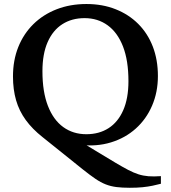

<svg xmlns="http://www.w3.org/2000/svg" viewBox="-20 -708 829 932"><path d="M383.5 115.5 186.5 -42.5Q137 -81.5 105 -125.5Q73 -169.5 58 -221.5Q43 -273.5 43 -337Q43 -415.5 68.8 -479.8Q94.5 -544 142 -590.8Q189.5 -637.5 255 -663Q320.5 -688.5 399.5 -688.5Q477.5 -688.5 541.2 -663.2Q605 -638 651 -592Q697 -546 721.8 -481.8Q746.5 -417.5 746.5 -339Q746.5 -260.5 718.2 -195Q690 -129.5 639 -83.8Q588 -38 518.5 -16.8Q449 4.5 367.5 -5L351.5 -32L540.5 82Q576 103 602.2 116.8Q628.5 130.5 651.8 138Q675 145.5 700.8 147.5Q726.5 149.5 761 147V184Q742 189 720.5 193.5Q699 198 672 200.8Q645 203.5 610 203.5Q573 203.5 545.2 200Q517.5 196.5 493.2 187Q469 177.5 443.2 160Q417.5 142.5 383.5 115.5ZM399 -56.5Q461.5 -56.5 507.2 -86Q553 -115.5 578.2 -173Q603.5 -230.5 603.5 -314Q603.5 -414.5 577 -482.5Q550.5 -550.5 502.5 -585.2Q454.5 -620 390.5 -620Q328.5 -620 282.5 -590.5Q236.5 -561 211.2 -503.5Q186 -446 186 -362Q186 -262.5 212.5 -194.2Q239 -126 287 -91.2Q335 -56.5 399 -56.5Z"/></svg>

Font: Newsreader 16pt SemiBold
Style: Regular
Weight: 600
Designer: Hugues Gentile
Foundry: Production Type
Version: Version 1.003